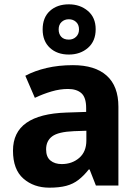

<svg xmlns="http://www.w3.org/2000/svg" viewBox="-20 -857 638 887"><path d="M317 -556Q419 -556 473 -507.5Q527 -459 527 -364V0H423L394 -74H390Q367 -45 342.5 -26Q318 -7 286 1.5Q254 10 208 10Q136 10 88 -32Q40 -74 40 -161Q40 -246 102 -289.5Q164 -333 287 -337L378 -340V-358Q378 -407 356 -426.5Q334 -446 294 -446Q257 -446 218 -434.5Q179 -423 141 -405L97 -507Q140 -530 195.5 -543Q251 -556 317 -556ZM321 -251Q249 -248 221 -227Q193 -206 193 -167Q193 -132 213 -115.5Q233 -99 265 -99Q313 -99 346 -127.5Q379 -156 379 -208V-253ZM298 -605Q244 -605 210.5 -636Q177 -667 177 -721Q177 -776 210.5 -806.5Q244 -837 298 -837Q350 -837 386 -806.5Q422 -776 422 -722Q422 -667 386.5 -636Q351 -605 298 -605ZM298 -674Q318 -674 331.5 -687Q345 -700 345 -721Q345 -743 331.5 -755.5Q318 -768 298 -768Q278 -768 264.5 -755.5Q251 -743 251 -721Q251 -700 263 -687Q275 -674 298 -674Z"/></svg>

Font: Noto Sans Syriac Eastern
Style: Bold
Weight: 700
Designer: Patrick Giasson and the Monotype Design Team
Foundry: Monotype Imaging Inc.
Version: Version 3.001